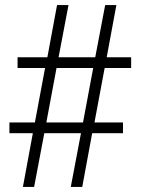

<svg xmlns="http://www.w3.org/2000/svg" viewBox="-20 -734 553 754"><path d="M70 0H114L154 -211H298L258 0H303L342 -211H463V-253H351L391 -467H495V-509H399L437 -714H393L354 -509H210L249 -714H204L166 -509H49V-467H157L117 -253H17V-211H109ZM162 -253 202 -467H346L306 -253Z"/></svg>

Font: Noto Serif Khmer SemiCondensed Light
Style: Regular
Weight: 300
Width: 4
Designer: Danh Hong and the Monotype Design Team
Foundry: Monotype Imaging Inc.
Version: Version 2.004